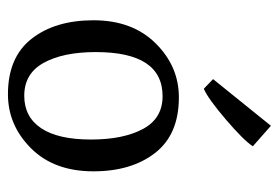

<svg xmlns="http://www.w3.org/2000/svg" viewBox="-129 -564 701 483"><g transform="rotate(90 221.5 -322.5)"><path d="M221 -33Q274 -33 302.5 -75.5Q331 -118 331 -201Q331 -282 304.5 -331.5Q278 -381 222 -381Q111 -381 111 -213Q111 -131 138 -82Q165 -33 221 -33ZM31 -207Q31 -305 89 -363.5Q147 -422 225 -422Q318 -422 364.5 -362.5Q411 -303 411 -207Q411 -108 353 -50Q295 8 217 8Q124 8 77.5 -51.5Q31 -111 31 -207ZM203 -485 179 -508 296 -653H297L348 -608Q333 -585 281 -540.5Q229 -496 204 -485Z"/></g></svg>

Font: Aikya
Style: Regular
Weight: 400
Designer: Neelakash Kshetrimayum (Latin subset based on Merriweather by Eben Sorkin)
Foundry: Brand New Type
Version: Version 1.00 b005